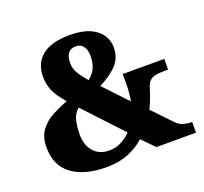

<svg xmlns="http://www.w3.org/2000/svg" viewBox="-126 -872 1095 1030"><g transform="rotate(-20 422.0 -357.0)"><path d="M315 10Q190 10 118.5 -42.5Q47 -95 47 -200Q47 -260 75.5 -297.5Q104 -335 147 -357.5Q190 -380 234 -396Q192 -443 175.5 -480.5Q159 -518 159 -561Q159 -640 212.5 -682Q266 -724 369 -724Q439 -724 483 -704.5Q527 -685 548.5 -653Q570 -621 570 -582Q570 -524 534.5 -484.5Q499 -445 431 -411L557 -277Q561 -294 563.5 -323Q566 -352 566 -382V-430H803V-369H782Q760 -369 738.5 -366.5Q717 -364 701 -351.5Q685 -339 676 -308Q663 -260 635 -201L739 -92Q758 -73 780.5 -67Q803 -61 819 -61H828V0H602L533 -70Q501 -38 445 -14Q389 10 315 10ZM383 -462Q412 -485 424.5 -513Q437 -541 437 -581Q437 -617 421.5 -636.5Q406 -656 380 -656Q321 -656 321 -580Q321 -549 338.5 -520.5Q356 -492 383 -462ZM359 -69Q399 -69 431.5 -87Q464 -105 483 -127L282 -342Q254 -317 246 -281.5Q238 -246 238 -205Q238 -141 271 -105Q304 -69 359 -69Z"/></g></svg>

Font: Noto Serif Tamil Black
Style: Italic
Weight: 900
Italic angle: -12°
Designer: Indian Type Foundry, Tom Grace, and the Monotype Design Team
Foundry: Monotype Imaging Inc.
Version: Version 2.003; ttfautohint (v1.8.4.7-5d5b)